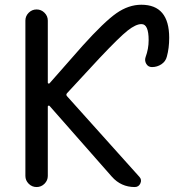

<svg xmlns="http://www.w3.org/2000/svg" viewBox="-20 -794 745 794"><path d="M184.6 -356.4Q182.6 -357.4 180.2 -356.9Q177.7 -356.4 177.7 -353.5V-66.4Q177.7 -47.9 164.1 -34.2Q150.4 -20.5 131.3 -20.5Q112.3 -20.5 98.6 -34.2Q85 -47.9 85 -66.4V-709Q85 -727.5 98.6 -741.2Q112.3 -754.9 131.3 -754.9Q150.4 -754.9 164.1 -741.2Q177.7 -727.5 177.7 -709V-452.1Q177.7 -449.2 180.2 -448.7Q182.6 -448.2 184.6 -449.2L321.3 -604.5Q411.1 -704.1 461.4 -739.3Q511.7 -774.4 564.5 -774.4Q679.7 -774.4 679.7 -637.7Q679.7 -594.7 669.9 -559.6Q665 -540 647.5 -528.3Q629.9 -516.6 608.4 -516.6Q592.8 -516.6 585 -529.8Q577.1 -543 582 -557.6Q594.7 -591.8 594.7 -627.9Q594.7 -694.3 565.4 -694.3Q564.5 -694.3 564.5 -694.3Q542 -694.3 508.3 -668Q474.6 -641.6 391.6 -553.7L257.8 -409.2Q251 -402.3 257.8 -395.5L556.6 -62.5Q567.4 -50.8 560.5 -35.6Q553.7 -20.5 537.1 -20.5Q480.5 -20.5 442.4 -63.5Z"/></svg>

Font: Gen Jyuu GothicX Regular
Style: Regular
Weight: 400
Designer: [Source Han Sans]
Ryoko NISHIZUKA  (kana & ideographs); Paul D. Hunt (Latin, Greek & Cyrillic); Wenlong ZHANG  (bopomofo
Version: Version 1.002.20150607